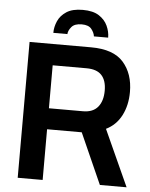

<svg xmlns="http://www.w3.org/2000/svg" viewBox="-58 -918 757 966"><g transform="rotate(5 320.0 -435.0)"><path d="M183 -742Q183 -772 196 -801.5Q209 -831 239 -850.5Q269 -870 321 -870Q373 -870 403 -850.5Q433 -831 446.5 -801.5Q460 -772 460 -742H388Q386 -760 371.5 -778.5Q357 -797 322 -797Q286 -797 270.5 -778.5Q255 -760 254 -742ZM68 0V-686H379Q492 -686 542.5 -628.5Q593 -571 593 -479Q593 -412 566.5 -360.5Q540 -309 489 -284L618 0H483L369 -256H194V0ZM194 -362H366Q416 -362 441 -392Q466 -422 466 -475Q466 -526 441.5 -552.5Q417 -579 365 -579H194Z"/></g></svg>

Font: Archivo SemiCondensed SemiBold
Style: Regular
Weight: 600
Width: 4
Designer: Hector Gatti
Foundry: Omnibus-Type
Version: Version 2.001; ttfautohint (v1.8.3)